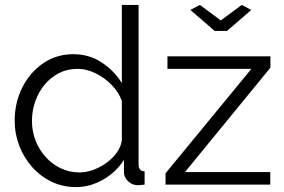

<svg xmlns="http://www.w3.org/2000/svg" viewBox="-20 -750 1153 780"><path d="M39.6 -259.4Q39.6 -332.8 70.4 -394.2Q101.2 -455.5 155 -492.7Q208.8 -529.8 277.8 -529.8Q343.2 -529.8 394.7 -495.2Q446.1 -460.6 475 -412.1V-730H543V-82.3Q543 -68.4 548.9 -61.5Q554.8 -54.6 567.5 -53.9V0Q547.2 2.8 536.1 2.2Q514.5 0.8 499 -15Q483.5 -30.8 483.5 -49.9V-100.9Q451.9 -50.4 398.9 -20.2Q345.8 10 288.9 10Q234.9 10 189.3 -11.9Q143.6 -33.9 110.1 -72Q76.6 -110.2 58.1 -158.4Q39.6 -206.6 39.6 -259.4ZM475 -178.9V-339.8Q462.1 -376.1 433.1 -405.5Q404 -435 367.6 -452.6Q331.1 -470.3 295.5 -470.3Q252.9 -470.3 218.8 -452.5Q184.6 -434.7 160.2 -404.7Q135.8 -374.7 122.8 -337Q109.8 -299.4 109.8 -258.7Q109.8 -216.8 124.4 -179Q139.1 -141.2 165.8 -111.8Q192.5 -82.5 227.7 -66Q262.8 -49.5 303.8 -49.5Q329.5 -49.5 357.7 -59.5Q385.8 -69.6 411.2 -87.5Q436.5 -105.4 453.7 -129Q470.9 -152.5 475 -178.9ZM652.5 -46.1 1001.2 -470.1H660.3V-521.1H1078.5V-475L731.5 -51H1078V0H652.5ZM792.1 -730 877.1 -667 962.1 -730 1000.7 -709.5 902 -624.2H852.2L753.5 -709.5Z"/></svg>

Font: Raleway Thin
Style: Regular
Weight: 100
Designer: Matt McInerney, Pablo Impallari, Rodrigo Fuenzalida
Foundry: Matt McInerney, Pablo Impallari, Rodrigo Fuenzalida
Version: Version 4.026